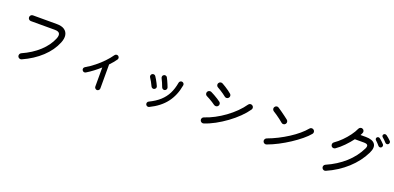

<svg xmlns="http://www.w3.org/2000/svg" viewBox="7 -1842 5998 2925"><g transform="rotate(20 3006.0 -379.0)"><path d="M306 9Q289 16 271 9.5Q253 3 245 -15Q238 -32 244.5 -50Q251 -68 268 -76Q427 -147 538.5 -249.5Q650 -352 699 -473Q721 -526 705.5 -556.5Q690 -587 626 -587H239Q220 -587 206.5 -600.5Q193 -614 193 -633Q193 -653 206.5 -666.5Q220 -680 239 -680H626Q707 -680 751.5 -649Q796 -618 805 -564Q814 -510 785 -439Q729 -301 605.5 -185.5Q482 -70 306 9Z M1544 56Q1528 56 1515.5 43.5Q1503 31 1503 15V-295Q1454 -251 1400.5 -210.5Q1347 -170 1294 -138Q1280 -129 1263.5 -133Q1247 -137 1238 -152Q1229 -166 1233 -182.5Q1237 -199 1252 -208Q1326 -251 1393 -304.5Q1460 -358 1516.5 -417Q1573 -476 1613 -534Q1623 -548 1639.5 -551.5Q1656 -555 1670 -545Q1684 -535 1687 -518.5Q1690 -502 1680 -488Q1662 -462 1638 -433Q1614 -404 1585 -374V15Q1585 31 1573 43.5Q1561 56 1544 56Z M2380 26Q2365 33 2349.5 27.5Q2334 22 2326 7Q2319 -9 2324.5 -25Q2330 -41 2345 -48Q2447 -97 2513.5 -157.5Q2580 -218 2619 -295.5Q2658 -373 2675 -474Q2678 -491 2692 -500.5Q2706 -510 2722 -507Q2739 -504 2748.5 -490.5Q2758 -477 2755 -460Q2726 -292 2635 -172.5Q2544 -53 2380 26ZM2516 -297Q2500 -292 2485 -299.5Q2470 -307 2464 -323Q2453 -354 2437 -390.5Q2421 -427 2409 -449Q2401 -464 2404.5 -480.5Q2408 -497 2423 -505Q2437 -514 2454 -510Q2471 -506 2479 -491Q2489 -473 2501 -446.5Q2513 -420 2524 -394Q2535 -368 2542 -349Q2547 -333 2539.5 -318Q2532 -303 2516 -297ZM2360 -259Q2345 -252 2329.5 -258.5Q2314 -265 2307 -280Q2292 -312 2274.5 -344.5Q2257 -377 2240 -401Q2230 -415 2233 -431.5Q2236 -448 2249 -458Q2263 -468 2279.5 -465.5Q2296 -463 2306 -449Q2319 -431 2333 -406Q2347 -381 2360 -356.5Q2373 -332 2381 -313Q2389 -297 2382.5 -281.5Q2376 -266 2360 -259Z M3246 -22Q3228 -16 3211 -25Q3194 -34 3188 -52Q3182 -70 3191 -87Q3200 -104 3218 -110Q3296 -135 3377.5 -178Q3459 -221 3535.5 -276.5Q3612 -332 3676 -395.5Q3740 -459 3784 -523Q3795 -539 3813.5 -542.5Q3832 -546 3848 -535Q3864 -525 3867.5 -506Q3871 -487 3860 -471Q3815 -405 3745 -336.5Q3675 -268 3590 -206Q3505 -144 3416.5 -96Q3328 -48 3246 -22ZM3298 -342Q3283 -354 3255 -371.5Q3227 -389 3198 -405.5Q3169 -422 3151 -430Q3133 -438 3127.5 -456.5Q3122 -475 3130 -492Q3139 -509 3157 -515Q3175 -521 3192 -513Q3216 -502 3248 -484Q3280 -466 3310 -447Q3340 -428 3358 -414Q3373 -402 3374.5 -382.5Q3376 -363 3363 -348Q3351 -334 3332.5 -332.5Q3314 -331 3298 -342ZM3406 -518Q3392 -531 3364.5 -549.5Q3337 -568 3309 -586Q3281 -604 3263 -613Q3246 -622 3241 -641Q3236 -660 3246 -676Q3256 -693 3274.5 -697.5Q3293 -702 3309 -693Q3332 -681 3362.5 -661.5Q3393 -642 3422.5 -621.5Q3452 -601 3469 -585Q3483 -573 3484 -553.5Q3485 -534 3471 -520Q3458 -506 3439 -505.5Q3420 -505 3406 -518Z M4257 -49Q4239 -42 4222 -50Q4205 -58 4198 -76Q4191 -94 4199.5 -111.5Q4208 -129 4226 -136Q4308 -166 4390 -207.5Q4472 -249 4547.5 -297.5Q4623 -346 4684.5 -398Q4746 -450 4787 -500Q4799 -515 4818 -516.5Q4837 -518 4852 -506Q4867 -494 4869 -475Q4871 -456 4859 -441Q4819 -392 4751 -336Q4683 -280 4600 -225.5Q4517 -171 4428.5 -125Q4340 -79 4257 -49ZM4359 -437Q4335 -458 4304.5 -481Q4274 -504 4243.5 -525Q4213 -546 4188 -561Q4172 -571 4167 -589.5Q4162 -608 4172 -624Q4182 -641 4201 -646Q4220 -651 4236 -640Q4261 -624 4295.5 -599.5Q4330 -575 4363 -550.5Q4396 -526 4416 -510Q4431 -498 4433.5 -479Q4436 -460 4424 -445Q4413 -430 4393.5 -427Q4374 -424 4359 -437Z M5241 20Q5223 28 5205.5 21Q5188 14 5180 -4Q5172 -21 5179 -39Q5186 -57 5204 -65Q5373 -139 5498.5 -251.5Q5624 -364 5694 -509Q5711 -546 5699.5 -565Q5688 -584 5638 -584H5493Q5445 -520 5384 -457.5Q5323 -395 5262 -353Q5246 -342 5227 -345Q5208 -348 5197 -364Q5187 -380 5190 -399Q5193 -418 5209 -429Q5268 -470 5322 -524Q5376 -578 5419.5 -637Q5463 -696 5488 -752Q5496 -769 5514 -776Q5532 -783 5549 -775Q5566 -768 5573 -749.5Q5580 -731 5572 -714Q5568 -704 5563 -694.5Q5558 -685 5552 -674H5638Q5748 -674 5786.5 -620.5Q5825 -567 5777 -469Q5701 -313 5562 -186.5Q5423 -60 5241 20ZM5917 -607Q5906 -597 5890.5 -598.5Q5875 -600 5866 -611Q5836 -647 5801 -679Q5791 -688 5790 -701.5Q5789 -715 5799 -725Q5810 -736 5823.5 -735.5Q5837 -735 5848 -726Q5863 -715 5883.5 -695.5Q5904 -676 5919 -660Q5930 -649 5929 -633.5Q5928 -618 5917 -607ZM6000 -690Q5990 -680 5974.5 -680.5Q5959 -681 5949 -692Q5934 -709 5916.5 -726Q5899 -743 5882 -757Q5872 -765 5870 -778.5Q5868 -792 5878 -803Q5888 -814 5901.5 -814Q5915 -814 5927 -806Q5942 -796 5963.5 -777Q5985 -758 6001 -742Q6012 -732 6011.5 -716.5Q6011 -701 6000 -690Z"/></g></svg>

Font: Zen Maru Gothic Medium
Style: Regular
Weight: 500
Designer: Yoshimichi Ohira
Foundry: Positype
Version: Version 1.001